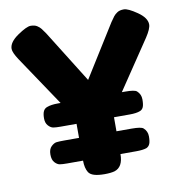

<svg xmlns="http://www.w3.org/2000/svg" viewBox="-82 -813 841 889"><g transform="rotate(-10 338.5 -369.0)"><path d="M662 -648Q662 -628 637 -590L483 -361H498Q543 -361 553 -352Q571 -336 571 -311.5Q571 -287 566 -275.5Q561 -264 550 -260Q533 -253 501 -253H427V-187H498Q543 -187 553 -178Q571 -162 571 -138Q571 -114 566 -102.5Q561 -91 550 -86Q533 -80 501 -80H427Q427 -19 386 -6Q368 -1 338.5 -1Q309 -1 290.5 -6.5Q272 -12 264 -24Q251 -45 251 -80H176Q154 -80 142 -82Q130 -84 118.5 -96.5Q107 -109 107 -134Q107 -159 120 -171.5Q133 -184 145 -185.5Q157 -187 181 -187H251V-253H176Q154 -253 142 -255Q130 -257 118.5 -269.5Q107 -282 107 -304Q107 -326 113 -338Q119 -350 132 -354Q151 -361 181 -361H195L38 -595Q15 -630 15 -647Q15 -678 58 -707.5Q101 -737 120 -737Q139 -737 150.5 -729.5Q162 -722 168.5 -713.5Q175 -705 186 -689L339 -444L492 -689Q503 -705 509.5 -713.5Q516 -722 527.5 -729.5Q539 -737 558.5 -737Q578 -737 620 -708Q662 -679 662 -648Z"/></g></svg>

Font: Fredoka One
Style: Regular
Weight: 400
Version: Version 1.001;April 7, 2020;FontCreator 12.0.0.2522 64-bit